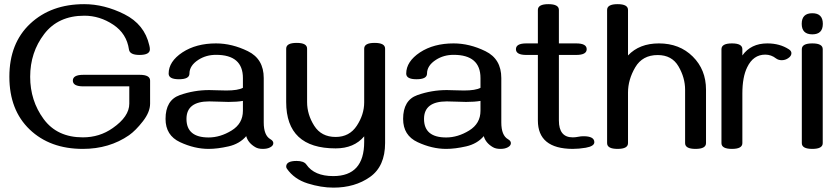

<svg xmlns="http://www.w3.org/2000/svg" viewBox="-20 -694 3957 910"><path d="M372.6 -43Q452.1 -43 514.2 -86.9Q592.8 -141.6 592.8 -202.6V-284.7H375Q325.2 -284.7 325.2 -312Q325.2 -339.4 375 -339.4H642.1Q691.4 -339.4 691.4 -312V-202.6Q691.4 -163.1 657.2 -119.1Q623 -75.2 591.8 -53.2Q498 11.7 372.6 11.7Q216.8 11.7 120.6 -80.3Q24.4 -172.4 24.4 -330.1Q24.4 -489.3 123.3 -581.8Q222.2 -674.3 378.9 -674.3Q474.1 -674.3 569.6 -626.5Q665 -578.6 687.5 -479.5Q690.4 -468.8 690.4 -460.4Q690.4 -433.6 641.1 -433.6Q595.2 -433.6 591.3 -459Q580.6 -534.7 516.6 -577.1Q452.6 -619.6 379.9 -619.6Q255.9 -619.6 189.5 -532.7Q123 -445.8 123 -330.1Q123 -216.8 186.8 -129.9Q250.5 -43 372.6 -43Z M1225.6 11.7Q1203.6 11.7 1189.9 3.4Q1155.8 -16.6 1147 -48.8Q1115.7 -12.2 1063.2 -0.2Q1010.7 11.7 968.8 11.7Q901.9 11.7 833.3 -20.3Q764.6 -52.2 764.6 -130.4Q764.6 -219.2 832 -243.2Q899.4 -267.1 971.7 -267.1Q987.3 -267.1 1010 -266.1Q1032.7 -265.1 1052.7 -265.1Q1107.9 -265.1 1131.3 -277.8V-324.2Q1131.3 -434.1 1003.9 -434.1Q957 -434.1 920.4 -410.6Q877.9 -383.3 877.9 -345.2Q877.9 -318.4 828.1 -318.4Q779.3 -318.4 779.3 -345.2Q779.3 -402.3 844.7 -445.8Q909.7 -488.3 1003.9 -488.3Q1079.6 -488.3 1154.8 -451.4Q1230 -414.6 1230 -324.2V-113.8Q1230 -52.2 1261.7 -34.2Q1275.4 -26.4 1275.4 -15.6Q1275.4 -3.4 1260.3 4.4Q1247.1 11.7 1225.6 11.7ZM968.8 -42.5Q1023.9 -42.5 1077.6 -75.4Q1131.3 -108.4 1131.3 -168.9V-215.8Q1103.5 -210.9 1063 -210.9Q1040.5 -210.9 1017.6 -212.2Q994.6 -213.4 971.7 -213.4Q863.8 -213.4 863.8 -130.4Q863.8 -42.5 968.8 -42.5Z M1805.2 -16.1Q1805.2 94.2 1733.6 144.8Q1662.1 195.3 1560.5 195.3Q1502 195.3 1438.2 175.3Q1374.5 155.3 1339.8 105.5Q1336.4 100.6 1336.4 95.7Q1336.4 68.8 1385.7 68.8Q1420.4 68.8 1432.1 85.9Q1469.7 140.6 1559.6 140.6Q1706.1 140.6 1706.1 -21.5V-47.9Q1658.2 9.3 1570.8 9.3Q1336.4 9.3 1336.4 -210.4V-463.4Q1336.4 -490.7 1386.2 -490.7Q1435.5 -490.7 1435.5 -463.4V-210.4Q1435.5 -151.4 1469.2 -98.1Q1502.9 -44.9 1570.8 -44.9Q1636.2 -44.9 1671.1 -98.1Q1706.1 -151.4 1706.1 -209V-463.4Q1706.1 -490.7 1755.4 -490.7Q1805.2 -490.7 1805.2 -463.4Z M2351.6 11.7Q2329.6 11.7 2315.9 3.4Q2281.7 -16.6 2272.9 -48.8Q2241.7 -12.2 2189.2 -0.2Q2136.7 11.7 2094.7 11.7Q2027.8 11.7 1959.2 -20.3Q1890.6 -52.2 1890.6 -130.4Q1890.6 -219.2 1958 -243.2Q2025.4 -267.1 2097.7 -267.1Q2113.3 -267.1 2136 -266.1Q2158.7 -265.1 2178.7 -265.1Q2233.9 -265.1 2257.3 -277.8V-324.2Q2257.3 -434.1 2129.9 -434.1Q2083 -434.1 2046.4 -410.6Q2003.9 -383.3 2003.9 -345.2Q2003.9 -318.4 1954.1 -318.4Q1905.3 -318.4 1905.3 -345.2Q1905.3 -402.3 1970.7 -445.8Q2035.6 -488.3 2129.9 -488.3Q2205.6 -488.3 2280.8 -451.4Q2356 -414.6 2356 -324.2V-113.8Q2356 -52.2 2387.7 -34.2Q2401.4 -26.4 2401.4 -15.6Q2401.4 -3.4 2386.2 4.4Q2373 11.7 2351.6 11.7ZM2094.7 -42.5Q2149.9 -42.5 2203.6 -75.4Q2257.3 -108.4 2257.3 -168.9V-215.8Q2229.5 -210.9 2189 -210.9Q2166.5 -210.9 2143.6 -212.2Q2120.6 -213.4 2097.7 -213.4Q1989.7 -213.4 1989.7 -130.4Q1989.7 -42.5 2094.7 -42.5Z M2693.8 11.7Q2529.3 10.7 2529.3 -123V-433.6H2474.6Q2425.3 -433.6 2425.3 -460.9Q2425.3 -488.3 2474.6 -488.3H2529.3V-647Q2529.3 -674.3 2579.1 -674.3Q2628.9 -674.3 2628.9 -647V-488.3H2710.9Q2760.7 -488.3 2760.7 -460.9Q2760.7 -433.6 2710.9 -433.6H2628.9V-123Q2628.9 -43 2694.3 -43Q2708 -43 2720.5 -45.7Q2732.9 -48.3 2745.6 -48.3Q2796.9 -48.3 2796.9 -20Q2796.9 -1 2755.9 6.3Q2723.6 11.7 2693.8 11.7Z M3276.4 11.7Q3227.1 11.7 3227.1 -15.6V-268.6Q3227.1 -325.7 3195.8 -379.4Q3164.6 -433.1 3097.2 -433.1Q3024.9 -433.1 2990.7 -374.8Q2956.5 -316.4 2956.5 -255.4V-15.6Q2956.5 11.7 2907.2 11.7Q2857.4 11.7 2857.4 -15.6V-647Q2857.4 -674.3 2907.2 -674.3Q2956.5 -674.3 2956.5 -647V-431.2Q3010.3 -488.3 3103 -488.3Q3200.7 -488.3 3263.4 -426Q3326.2 -363.8 3326.2 -269V-15.6Q3326.2 11.7 3276.4 11.7Z M3449.2 11.7Q3399.4 11.7 3399.4 -15.6V-460.9Q3399.4 -488.3 3449.2 -488.3Q3498.5 -488.3 3498.5 -460.9V-431.2Q3539.1 -488.3 3616.7 -488.3Q3675.8 -488.3 3718.8 -460.4Q3731 -452.6 3731 -441.9Q3731 -428.2 3715.3 -418Q3701.7 -408.7 3685.1 -408.7Q3669.4 -408.7 3658.2 -417Q3635.3 -435.1 3606.9 -435.1Q3550.3 -435.1 3521.5 -375.5Q3498.5 -329.1 3498.5 -250.5V-15.6Q3498.5 11.7 3449.2 11.7Z M3830.1 -531.2Q3779.8 -531.2 3779.8 -581.1Q3779.8 -631.3 3830.1 -631.3Q3879.9 -631.3 3879.9 -581.1Q3879.9 -531.2 3830.1 -531.2ZM3830.1 11.7Q3780.3 11.7 3780.3 -15.6V-460.9Q3780.3 -488.3 3830.1 -488.3Q3879.4 -488.3 3879.4 -460.9V-15.6Q3879.4 11.7 3830.1 11.7Z"/></svg>

Font: Gayathri
Style: Bold
Weight: 700
Designer: Binoy Dominic <binoy.domenic@gmail.com>
Foundry: SMC
Version: Version 1.000